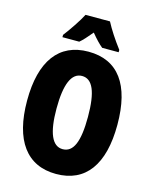

<svg xmlns="http://www.w3.org/2000/svg" viewBox="-135 -1016 891 1115"><g transform="rotate(15 310.5 -458.5)"><path d="M385 -927H238C221 -892 169 -815 142 -781V-767H243C260 -781 283 -806 311 -840C338 -807 361 -783 381 -767H480V-781C440 -834 408 -883 385 -927ZM582 -358C582 -599 489 -725 311 -725C134 -725 39 -597 39 -359C39 -119 135 10 311 10C488 10 582 -118 582 -358ZM216 -358C216 -505 248 -579 311 -579C374 -579 405 -509 405 -358C405 -208 375 -139 311 -139C248 -139 216 -212 216 -358Z"/></g></svg>

Font: Noto Sans Lao Looped ExtraCondensed Black
Style: Regular
Weight: 900
Width: 2
Designer: Mark Frömberg, Ben Mitchell
Foundry: The Fontpad Ltd
Version: Version 1.002